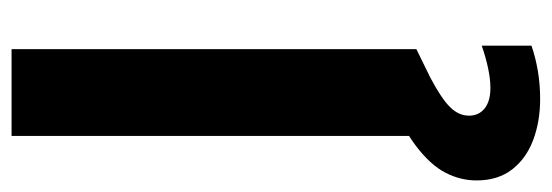

<svg xmlns="http://www.w3.org/2000/svg" viewBox="-342 -409 954 332"><g transform="rotate(-90 135.0 -243.0)"><path d="M66 0V-700H216V0ZM130 214Q91 214 59 202Q27 190 8 165.5Q-11 141 -11 104Q-11 76 2.5 50Q16 24 49 -1Q82 -26 141 -50L184 -69L216 0L167 24Q131 43 116 58Q101 73 101 91Q101 108 113.5 118Q126 128 149 128Q164 128 183 124Q202 120 222 113V199Q202 206 178.5 210Q155 214 130 214Z"/></g></svg>

Font: DM Sans 20pt Black
Style: Regular
Weight: 900
Version: Version 4.004;gftools[0.9.30]